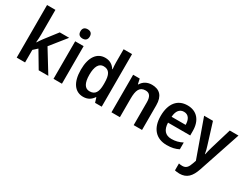

<svg xmlns="http://www.w3.org/2000/svg" viewBox="-79 -1462 3123 2404"><g transform="rotate(30 1483.0 -260.0)"><path d="M192 -404V-760H71V0H192V-181L250 -234L389 0H528L334 -316L516 -543H380L243 -366C227 -345 203 -310 190 -289H186C189 -324 192 -370 192 -404Z M665 -752C625 -752 597 -733 597 -685C597 -638 625 -618 665 -618C704 -618 732 -638 732 -685C732 -733 704 -752 665 -752ZM725 -543H603V0H725Z M1034 10C1104 10 1147 -21 1178 -68H1183L1204 0H1300V-760H1178V-567C1178 -540 1181 -500 1184 -473H1179C1148 -521 1103 -553 1035 -553C917 -553 842 -454 842 -271C842 -88 916 10 1034 10ZM1070 -90C1001 -90 966 -151 966 -270C966 -386 1001 -451 1069 -451C1153 -451 1182 -391 1182 -274V-253C1182 -143 1150 -90 1070 -90Z M1709 -553C1644 -553 1589 -524 1558 -470H1552L1536 -543H1441V0H1563V-266C1563 -390 1590 -451 1676 -451C1736 -451 1762 -410 1762 -329V0H1883V-357C1883 -491 1820 -553 1709 -553Z M2225 -552C2084 -552 1997 -452 1997 -268C1997 -89 2090 10 2243 10C2315 10 2364 -2 2414 -27V-125C2361 -98 2315 -86 2256 -86C2168 -86 2122 -140 2119 -242H2440V-307C2440 -458 2361 -552 2225 -552ZM2226 -460C2292 -460 2324 -406 2324 -328H2121C2127 -416 2165 -460 2226 -460Z M2467 -543 2660 -3 2644 43C2623 106 2598 138 2544 138C2525 138 2506 136 2493 132V232C2511 236 2533 240 2561 240C2667 240 2722 179 2762 61L2964 -543H2838L2748 -244C2736 -203 2725 -162 2720 -132H2716C2711 -167 2700 -206 2688 -244L2595 -543Z"/></g></svg>

Font: Noto Sans Thai Looped SemiCondensed SemiBold
Style: Regular
Weight: 600
Width: 4
Designer: Sasikarn Vongin, Ben Mitchell
Foundry: The Fontpad Ltd
Version: Version 1.001